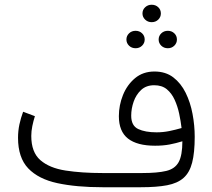

<svg xmlns="http://www.w3.org/2000/svg" viewBox="-20 -786 892 806"><path d="M578.1 -729.5Q578.1 -745.1 589.4 -755.6Q600.6 -766.1 616.7 -766.1Q633.3 -766.1 644.3 -755.6Q655.3 -745.1 655.3 -729.5Q655.3 -714.4 644.3 -703.6Q633.3 -692.9 616.7 -692.9Q600.6 -692.9 589.4 -703.6Q578.1 -714.4 578.1 -729.5ZM646 -620.1Q646 -635.3 657 -646Q668 -656.7 684.6 -656.7Q700.7 -656.7 711.7 -646.2Q722.7 -635.7 722.7 -620.1Q722.7 -605 711.7 -594.2Q700.7 -583.5 684.6 -583.5Q668 -583.5 657 -594.2Q646 -605 646 -620.1ZM510.7 -620.1Q510.7 -635.3 521.7 -646Q532.7 -656.7 549.3 -656.7Q565.4 -656.7 576.4 -646.2Q587.4 -635.7 587.4 -620.1Q587.4 -605 576.4 -594.2Q565.4 -583.5 549.3 -583.5Q532.7 -583.5 521.7 -594.2Q510.7 -605 510.7 -620.1ZM745.6 -192.9Q718.8 -184.6 691.7 -179.4Q664.6 -174.3 630.9 -174.3Q555.7 -174.3 517.3 -204.3Q479 -234.4 479 -298.3Q479 -344.2 496.3 -387.2Q513.7 -430.2 547.1 -458Q580.6 -485.8 628.4 -485.8Q675.3 -485.8 707.5 -461.2Q739.7 -436.5 759.5 -396.2Q779.3 -356 788.3 -307.6Q797.4 -259.3 797.4 -211.9Q797.4 -145 786.6 -103.3Q775.9 -61.5 750.5 -39.1Q725.1 -16.6 681.4 -8.3Q637.7 0 571.8 0H410.2Q300.8 0 221.2 -17.1Q141.6 -34.2 98.6 -79.1Q55.7 -124 55.7 -207.5Q55.7 -236.3 61.5 -263.7Q67.4 -291 77.1 -316.9L126.5 -298.3Q120.1 -278.3 115.7 -256.8Q111.3 -235.4 111.3 -215.3Q111.3 -147 149.4 -113.8Q187.5 -80.6 255.1 -70.1Q322.8 -59.6 410.2 -59.6H577.6Q641.1 -59.6 677.7 -68.4Q714.4 -77.1 730 -105.5Q745.6 -133.8 745.6 -192.9ZM637.2 -230.5Q664.6 -230.5 690.7 -235.8Q716.8 -241.2 742.2 -248.5Q738.8 -277.3 732.2 -308.6Q725.6 -339.8 713.1 -367.2Q700.7 -394.5 680.2 -411.4Q659.7 -428.2 627.4 -428.2Q593.8 -428.2 572.5 -408.4Q551.3 -388.7 541 -359.1Q530.8 -329.6 530.8 -300.3Q530.8 -258.3 560.1 -244.4Q589.4 -230.5 637.2 -230.5Z"/></svg>

Font: Vazirmatn RD UI FD ExtraLight
Style: Regular
Weight: 200
Designer: Saber Rastikerdar
Foundry: Saber Rastikerdar
Version: Version 33.003